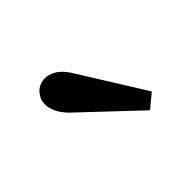

<svg xmlns="http://www.w3.org/2000/svg" viewBox="-57 -855 366 366"><g transform="rotate(-45 126.0 -672.5)"><path d="M66.9 -686Q54.2 -699.2 49.8 -710.4Q48.3 -713.9 46.9 -718.8Q45.4 -723.6 45.4 -729Q45.4 -735.4 47.1 -740.7Q48.8 -746.1 53.7 -752.4Q58.6 -758.8 66.2 -762Q73.7 -765.1 81.8 -765.1Q89.8 -765.1 100.8 -759.5Q111.8 -753.9 123 -737.8L207 -603L179.2 -580.1Z"/></g></svg>

Font: Lora
Style: Regular
Weight: 400
Designer: Olga Karpushina, Alexei Vanyashin
Foundry: Cyreal (www.cyreal.org, a@cyreal.org)
Version: Version 1.014